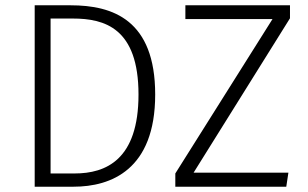

<svg xmlns="http://www.w3.org/2000/svg" viewBox="-20 -705 1163 725"><path d="M247 -685H111V0H258C399 0 566 -64 566 -348C566 -630 406 -685 247 -685ZM1075 -685H680V-633H1009L642 -50V0H1061L1069 -53H711L1075 -636ZM255 -635C375 -635 503 -599 503 -348C503 -102 380 -50 262 -50H171V-635Z"/></svg>

Font: FiraGO Light
Style: Regular
Weight: 300
Designer: bBox Type
Foundry: bBox Type GmbH
Version: Version 1.001;PS 001.001;hotconv 1.0.88;makeotf.lib2.5.64775